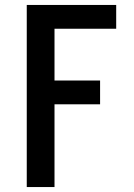

<svg xmlns="http://www.w3.org/2000/svg" viewBox="-20 -755 540 775"><path d="M88 0V-735H449V-639H200V-430H384V-334H200V0Z"/></svg>

Font: Iosevka Curly
Style: Bold
Weight: 700
Monospace: yes
Designer: Belleve Invis
Foundry: Belleve Invis
Version: Version 22.1.2; ttfautohint (v1.8.4)